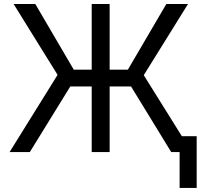

<svg xmlns="http://www.w3.org/2000/svg" viewBox="-20 -747 989 943"><path d="M518.5 -727.3V-404.8H608L796.9 -727.3H903.4L686.1 -377.8L921.9 0H821L623.6 -322.4H518.5V0H430.4V-322.4H325.3L126.4 0H27L262.8 -379.3L46.9 -727.3H153.4L342.3 -404.8H430.4V-727.3ZM946 -78.1V176.1H862.2V-78.1Z"/></svg>

Font: Inter Alia
Style: Regular
Weight: 400
Designer: Rasmus Andersson (Latin, Greek, Cyrillic etc.) and Evan from Shavian.info (Shavian, old style figures)
Foundry: Shavian.info
Version: Version 0.001;git-37ab20767